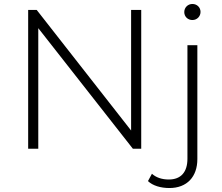

<svg xmlns="http://www.w3.org/2000/svg" viewBox="-20 -750 1120 968"><path d="M122 -700V0H173V-608L650 0H692V-700H641V-92L165 -700ZM726 163C750 186 790 198 834 198C923 198 975 141 975 52V-522H925V50C925 118 892 155 831 155C796 155 767 145 746 126ZM909 -689C909 -666 927 -649 950 -649C973 -649 991 -667 991 -690C991 -713 973 -730 950 -730C927 -730 909 -712 909 -689Z"/></svg>

Font: Montserrat Light
Style: Regular
Weight: 300
Designer: Julieta Ulanovsky
Foundry: Julieta Ulanovsky
Version: Version 7.200